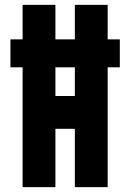

<svg xmlns="http://www.w3.org/2000/svg" viewBox="-20 -770 536 790"><path d="M23 -493V-608H473V-493ZM73 0V-750H208V-375H288V-750H423V0H288V-240H208V0Z"/></svg>

Font: Mohave Light
Style: Bold
Weight: 700
Version: Version 2.003